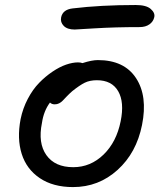

<svg xmlns="http://www.w3.org/2000/svg" viewBox="-20 -697 646 773"><path d="M280.8 -578.1Q251 -578.1 236.6 -592.8Q222.2 -607.4 226.1 -627Q232.4 -658.2 272 -663.1Q384.8 -676.8 526.9 -676.8Q568.8 -676.8 586.9 -660.9Q605 -645 601.1 -627.9Q597.2 -609.9 581.5 -598.9Q565.9 -587.9 542 -587.9Q443.8 -587.9 363.3 -583Q282.7 -578.1 280.8 -578.1ZM273.9 56.2Q193.8 56.2 140.4 20.3Q86.9 -15.6 67.4 -77.4Q47.9 -139.2 63 -217.8Q71.8 -260.7 91.8 -298.8Q111.8 -336.9 137.2 -363Q162.6 -389.2 191.2 -408.4Q219.7 -427.7 246.1 -436.8Q272.5 -445.8 293.9 -445.8Q304.7 -445.8 312 -442.9Q349.6 -455.1 374 -455.1Q480 -455.1 527.6 -382.6Q575.2 -310.1 551.8 -193.8Q529.3 -81.5 453.1 -12.7Q377 56.2 273.9 56.2ZM148.9 -202.1Q132.3 -121.1 166.7 -72.5Q201.2 -23.9 274.9 -23.9Q344.7 -23.9 397 -74.7Q449.2 -125.5 465.8 -209Q481.4 -285.6 455.8 -329.8Q430.2 -374 370.1 -374Q341.3 -374 320.8 -363.8Q300.3 -353.5 271 -330.1Q259.8 -320.3 248.5 -308.6Q237.3 -296.9 231.7 -291Q226.1 -285.2 218 -281Q210 -276.9 200.2 -276.9Q188.5 -276.9 181.2 -284.2Q155.8 -250 148.9 -202.1Z"/></svg>

Font: Shantell Sans Bouncy
Style: Italic
Weight: 400
Italic angle: -11.31°
Designer: Stephen Nixon, Anya Danilova, Shantell Martin
Foundry: Arrow Type
Version: Version 1.006;[9816181b4]